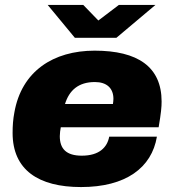

<svg xmlns="http://www.w3.org/2000/svg" viewBox="-20 -745 707 777"><path d="M609 -725H461L378 -662L317 -725H173L283 -592H451ZM308 12C489 12 594 -66 615 -192H422C414 -149 382 -115 311 -115C248 -115 222 -143 222 -194C222 -205 224 -220 226 -230H622C632 -289 634 -312 634 -334C634 -475 537 -540 363 -540C196 -540 67 -457 38 -289C33 -263 31 -236 31 -207C31 -57 136 12 308 12ZM243 -324C260 -379 297 -413 364 -413C412 -413 439 -388 439 -345C439 -339 438 -331 437 -324Z"/></svg>

Font: Archivo Black
Style: Italic
Weight: 900
Italic angle: -10°
Designer: Hector Gatti
Foundry: Omnibus-Type
Version: Version 2.001